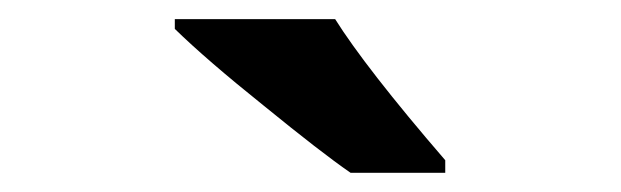

<svg xmlns="http://www.w3.org/2000/svg" viewBox="-20 -786 647 200"><path d="M443.8 -606V-619.1C387.7 -684.1 349.6 -733.4 329.1 -766.1H162.1V-755.9C184.1 -734.4 215.3 -707.5 254.9 -675.8C294.4 -643.6 324.7 -620.1 345.2 -606Z"/></svg>

Font: Sahel
Style: Bold
Weight: 700
Foundry: Saber Rastikerdar (saber.rastikerdar@gmail.com)
Version: Version 3.4.0